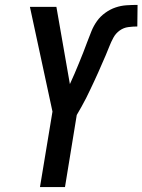

<svg xmlns="http://www.w3.org/2000/svg" viewBox="-20 -763 581 783"><path d="M143 0 194 -308 102 -735H210L265 -420Q275 -441 284 -462.5Q293 -484 302 -505.5Q311 -527 319.5 -549Q328 -571 336 -592.5Q344 -614 353 -636Q362 -658 375.5 -677Q389 -696 409 -710.5Q429 -725 451 -732.5Q473 -740 496 -741.5Q519 -743 541 -743L540 -655Q522 -655 503 -652.5Q484 -650 468 -638.5Q452 -627 442.5 -609.5Q433 -592 426 -574Q419 -556 411.5 -538.5Q404 -521 396 -503Q388 -485 380.5 -467.5Q373 -450 364.5 -432.5Q356 -415 348 -397.5Q340 -380 331 -362.5Q322 -345 312.5 -328Q303 -311 293 -294L245 0Z"/></svg>

Font: Iosevka Semibold
Style: Italic
Weight: 600
Italic angle: -9°
Monospace: yes
Designer: Belleve Invis
Foundry: Belleve Invis
Version: Version 32.5.0; ttfautohint (v1.8.4)